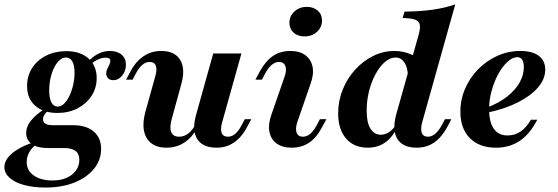

<svg xmlns="http://www.w3.org/2000/svg" viewBox="-53 -661 2542 874"><path d="M154 192.7Q98.4 192.7 56 181Q13.7 169.4 -9.7 148Q-33.1 126.6 -33.1 100Q-33.1 67.7 0 38.7Q33.1 9.7 93.5 -11.3L109.7 -1.6Q90.3 12.9 79.4 33.5Q68.5 54 68.5 76.6Q68.5 115.3 100.8 137.9Q133.1 160.5 187.1 160.5Q222.6 160.5 249.6 148.8Q276.6 137.1 292.3 115.7Q308.1 94.4 308.1 66.9Q308.1 39.5 291.1 26.2Q274.2 12.9 237.9 12.9H164.5Q117.7 12.9 91.9 -5.2Q66.1 -23.4 66.1 -55.6Q66.1 -83.9 87.1 -110.9Q108.1 -137.9 152.4 -166.9L166.1 -158.1Q153.2 -146 148 -136.7Q142.7 -127.4 142.7 -118.5Q142.7 -104.8 153.6 -98Q164.5 -91.1 187.9 -91.1H279Q339.5 -91.1 373.4 -62.5Q407.3 -33.9 407.3 16.9Q407.3 67.7 374.6 107.7Q341.9 147.6 285.1 170.2Q228.2 192.7 154 192.7ZM208.1 -146.8Q144.4 -146.8 107.3 -179.8Q70.2 -212.9 70.2 -269.4Q70.2 -315.3 93.1 -351.2Q116.1 -387.1 156.9 -407.7Q197.6 -428.2 248.4 -428.2Q312.1 -428.2 349.6 -395.2Q387.1 -362.1 387.1 -305.6Q387.1 -260.5 363.7 -224.6Q340.3 -188.7 300 -167.7Q259.7 -146.8 208.1 -146.8ZM209.7 -175.8Q225 -175.8 238.7 -189.1Q252.4 -202.4 262.9 -224.2Q273.4 -246 279.8 -273.4Q286.3 -300.8 286.3 -329.8Q286.3 -363.7 276.2 -381.5Q266.1 -399.2 246.8 -399.2Q231.5 -399.2 217.7 -386.7Q204 -374.2 193.5 -353.2Q183.1 -332.3 177 -305.2Q171 -278.2 171 -249.2Q171 -213.7 181 -194.8Q191.1 -175.8 209.7 -175.8ZM462.9 -296Q448.4 -296 439.5 -304.4Q430.6 -312.9 430.6 -326.6Q430.6 -337.9 435.5 -347.6Q440.3 -357.3 444.8 -366.5Q449.2 -375.8 449.2 -383.9Q449.2 -391.1 444 -394.8Q438.7 -398.4 427.4 -398.4Q411.3 -398.4 393.5 -390.3Q375.8 -382.3 360.5 -369.4L350 -382.3Q371 -404.8 395.6 -416.9Q420.2 -429 446.8 -429Q480.6 -429 500.4 -412.1Q520.2 -395.2 520.2 -366.1Q520.2 -337.9 503.2 -316.9Q486.3 -296 462.9 -296Z M704.8 11.3Q662.1 11.3 635.9 -8.9Q609.7 -29 602.4 -65.7Q595.2 -102.4 608.9 -152.4L653.2 -311.3Q662.9 -343.5 656.5 -361.3Q650 -379 628.2 -379Q610.5 -379 595.2 -366.1Q579.8 -353.2 565.3 -326.6L550.8 -298.4H521L539.5 -333.1Q555.6 -364.5 576.6 -385.5Q597.6 -406.5 623.4 -417.7Q649.2 -429 679.8 -429Q722.6 -429 747.2 -410.5Q771.8 -391.9 778.6 -358.5Q785.5 -325 772.6 -279L729.8 -123.4Q717.7 -81.5 726.2 -60.1Q734.7 -38.7 762.1 -38.7Q784.7 -38.7 803.6 -52.8Q822.6 -66.9 837.1 -95.2L846.8 -80.6Q821 -34.7 785.5 -11.7Q750 11.3 704.8 11.3ZM932.3 11.3Q890.3 11.3 864.9 -6.9Q839.5 -25 833.1 -58.9Q826.6 -92.7 839.5 -137.9L917.7 -417.7H1046L958.9 -106.5Q949.2 -73.4 956 -56Q962.9 -38.7 984.7 -38.7Q1002.4 -38.7 1017.7 -51.6Q1033.1 -64.5 1046.8 -91.1L1061.3 -118.5H1091.1L1072.6 -84.7Q1056.5 -53.2 1035.5 -31.9Q1014.5 -10.5 989.1 0.4Q963.7 11.3 932.3 11.3Z M1274.2 11.3Q1232.3 11.3 1206 -8.1Q1179.8 -27.4 1173.4 -61.3Q1166.9 -95.2 1182.3 -138.7L1241.9 -310.5Q1253.2 -341.9 1246 -360.5Q1238.7 -379 1216.9 -379Q1200 -379 1184.3 -366.1Q1168.5 -353.2 1154 -326.6L1139.5 -298.4H1109.7L1128.2 -333.1Q1154.8 -382.3 1188.7 -405.6Q1222.6 -429 1268.5 -429Q1311.3 -429 1337.1 -409.7Q1362.9 -390.3 1369.8 -356.9Q1376.6 -323.4 1360.5 -279L1300.8 -106.5Q1290.3 -75.8 1297.2 -57.3Q1304 -38.7 1325.8 -38.7Q1361.3 -38.7 1388.7 -91.1L1403.2 -118.5H1433.1L1414.5 -84.7Q1388.7 -34.7 1354.4 -11.7Q1320.2 11.3 1274.2 11.3ZM1333.1 -495.2Q1302.4 -495.2 1283.5 -512.5Q1264.5 -529.8 1264.5 -557.3Q1264.5 -587.9 1287.5 -608.9Q1310.5 -629.8 1343.5 -629.8Q1374.2 -629.8 1393.5 -612.5Q1412.9 -595.2 1412.9 -567.7Q1412.9 -537.1 1389.9 -516.1Q1366.9 -495.2 1333.1 -495.2Z M1842.7 11.3Q1801.6 11.3 1776.2 -6.9Q1750.8 -25 1744.4 -58.9Q1737.9 -92.7 1750 -137.9L1852.4 -501.6Q1861.3 -533.1 1857.7 -549.2Q1854 -565.3 1835.9 -571.8Q1817.7 -578.2 1779.8 -579L1788.7 -608.1Q1860.5 -608.9 1916.9 -616.9Q1973.4 -625 2019.4 -641.1L1869.4 -106.5Q1860.5 -74.2 1866.9 -56.5Q1873.4 -38.7 1895.2 -38.7Q1912.1 -38.7 1927.8 -51.6Q1943.5 -64.5 1958.1 -91.1L1972.6 -118.5H2001.6L1983.9 -84.7Q1966.9 -53.2 1946.4 -31.9Q1925.8 -10.5 1900.4 0.4Q1875 11.3 1842.7 11.3ZM1621 11.3Q1558.1 11.3 1522.2 -30.6Q1486.3 -72.6 1486.3 -145.2Q1486.3 -201.6 1506.9 -252.8Q1527.4 -304 1563.3 -343.5Q1599.2 -383.1 1645.2 -406Q1691.1 -429 1742.7 -429Q1783.9 -429 1820.6 -412.5Q1857.3 -396 1889.5 -363.7L1804 -312.9Q1803.2 -354 1787.9 -376.6Q1772.6 -399.2 1748.4 -399.2Q1722.6 -399.2 1699.2 -379Q1675.8 -358.9 1656.9 -324.2Q1637.9 -289.5 1627 -246.4Q1616.1 -203.2 1616.1 -157.3Q1616.1 -104 1633.1 -75.8Q1650 -47.6 1680.6 -47.6Q1700 -47.6 1717.7 -59.3Q1735.5 -71 1750.8 -95.2L1759.7 -88.7Q1735.5 -37.9 1701.6 -13.3Q1667.7 11.3 1621 11.3Z M2204.8 11.3Q2129 11.3 2085.9 -32.3Q2042.7 -75.8 2042.7 -152.4Q2042.7 -208.1 2064.5 -258.1Q2086.3 -308.1 2124.2 -346.4Q2162.1 -384.7 2211.3 -406.9Q2260.5 -429 2315.3 -429Q2370.2 -429 2399.6 -406.9Q2429 -384.7 2429 -344.4Q2429 -301.6 2396.4 -263.3Q2363.7 -225 2304.8 -195.2Q2246 -165.3 2166.1 -148.4L2166.9 -172.6Q2219.4 -192.7 2256 -221.8Q2292.7 -250.8 2312.1 -285.1Q2331.5 -319.4 2331.5 -354.8Q2331.5 -378.2 2323.8 -389.5Q2316.1 -400.8 2302.4 -400.8Q2279.8 -400.8 2256.9 -379.4Q2233.9 -358.1 2214.9 -323.4Q2196 -288.7 2184.7 -247.2Q2173.4 -205.6 2173.4 -164.5Q2173.4 -105.6 2194.8 -75Q2216.1 -44.4 2257.3 -44.4Q2290.3 -44.4 2316.5 -62.1Q2342.7 -79.8 2363.7 -116.1H2392.7Q2360.5 -52.4 2314.1 -20.6Q2267.7 11.3 2204.8 11.3Z"/></svg>

Font: Playfair 5pt SemiExpanded Light ExtraBold
Style: Italic
Weight: 800
Italic angle: -15.6°
Version: Version 2.001;gftools[0.9.30]